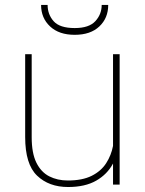

<svg xmlns="http://www.w3.org/2000/svg" viewBox="-20 -748 587 778"><path d="M438 0V-85.4Q414.6 -41.5 369.6 -15.9Q324.7 9.8 255.9 9.8Q178.2 9.8 130.1 -36.4Q82 -82.5 82 -192.9V-528.3H108.4V-191.9Q108.4 -127.4 127.4 -88.9Q146.5 -50.3 179.7 -33.4Q212.9 -16.6 254.9 -16.6Q313.5 -16.6 351.6 -35.6Q389.6 -54.7 410.2 -86.7Q430.7 -118.7 438 -156.7V-528.3H464.8V0ZM392.1 -728H418.5Q418.5 -674.8 382.6 -640.9Q346.7 -606.9 282.7 -606.9Q219.2 -606.9 182.9 -640.9Q146.5 -674.8 146.5 -728H172.9Q172.9 -689.5 197.5 -661.9Q222.2 -634.3 282.7 -634.3Q340.8 -634.3 366.5 -662.4Q392.1 -690.4 392.1 -728Z"/></svg>

Font: Vazirmatn RD FD Thin
Style: Regular
Weight: 100
Designer: Saber Rastikerdar
Foundry: Saber Rastikerdar
Version: Version 33.003